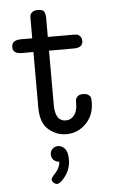

<svg xmlns="http://www.w3.org/2000/svg" viewBox="-55 -592 517 852"><g transform="rotate(-5 204.0 -166.0)"><path d="M19 -399.9Q19 -430.7 60.1 -431.2H110.8V-513.2Q110.8 -526.4 111.8 -533.2Q112.8 -540 121.3 -547.1Q129.9 -554.2 146 -554.2Q168.9 -554.2 174.6 -543.7Q180.2 -533.2 180.2 -513.2V-431.2H291Q303.2 -431.2 309.6 -430.2Q315.9 -429.2 323.5 -421.6Q331.1 -414.1 331.1 -399.9Q331.1 -370.1 291 -370.1H180.2V-128.9Q180.2 -54.7 229 -55.2Q250 -55.2 264.9 -73.5Q279.8 -91.8 279.8 -126Q279.8 -138.2 281 -144.5Q282.2 -150.9 290 -158Q297.9 -165 314 -165Q330.1 -165 338.6 -158Q347.2 -150.9 348.1 -144.5Q349.1 -138.2 349.1 -125Q349.1 -67.9 312.5 -31Q275.9 5.9 225.1 5.9Q181.2 5.9 146 -24.2Q110.8 -54.2 110.8 -123V-370.1H59.1Q19 -370.1 19 -399.9ZM142.1 200.2Q142.1 193.4 161.1 173.1Q180.2 152.8 183.1 125Q168 124 158 114.5Q147.9 105 147.9 90.1Q147.9 75.2 158 65.2Q168 55.2 183.1 55.2Q199.2 55.2 212.6 69.6Q226.1 84 226.1 118.2Q226.1 159.2 203.1 190.7Q180.2 222.2 164.1 222.2Q157.2 222.2 149.7 215.6Q142.1 209 142.1 200.2Z"/></g></svg>

Font: CMU Typewriter Text Variable Width
Style: Medium
Weight: 500
Version: Version 0.7.0